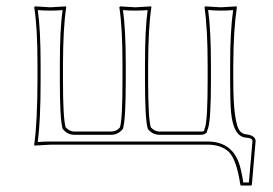

<svg xmlns="http://www.w3.org/2000/svg" viewBox="-20 -452 853 600"><path d="M140.1 0Q140.1 0 87.9 2.9L86.9 0Q96.7 -68.4 97.2 -200.2V-250Q97.2 -366.2 86.9 -429.2L88.9 -432.1Q90.8 -432.1 137.2 -429.2Q137.2 -429.2 186 -432.1L187 -429.2Q177.2 -368.2 176.8 -250V-200.2Q176.8 -82.5 185.1 -54.2Q196.8 -41.5 210.9 -41H329.1Q345.7 -42 355 -54.2Q362.8 -81.5 362.8 -200.2V-250Q362.8 -366.2 353 -429.2L355 -432.1Q356.9 -432.1 402.8 -429.2Q402.8 -429.2 452.1 -432.1L453.1 -429.2Q443.4 -368.2 442.9 -250V-200.2Q442.9 -82.5 451.2 -54.2Q462.9 -41.5 477.1 -41H608.9Q617.7 -41 618.2 -44.4Q619.1 -51.3 621.1 -54.2Q628.9 -81.5 628.9 -200.2V-249Q628.9 -362.3 619.1 -429.2L621.1 -432.1Q623 -432.1 669.9 -429.2L719.2 -432.1L720.2 -429.2Q709.5 -358.9 709 -249V-200.2Q709 -66.4 730.5 -41.5Q738.8 -33.2 749 -32.2Q778.3 -28.8 778.8 -11.2L767.1 125L765.1 127.9H732.9L731 125Q719.2 46.9 695.3 22.9Q671.4 0 627.9 0ZM140.1 -9.8H627.9Q702.6 -9.8 726.6 57.1Q734.4 79.6 740.2 118.2H757.8L769 -11.2Q769 -17.6 760.3 -20Q754.4 -21.5 748 -22Q709.5 -25.4 702.1 -100.6Q699.2 -132.3 699.2 -200.2V-249Q699.2 -354.5 708.5 -420.4Q690.9 -418.9 669.9 -418.9Q647 -418.9 630.4 -420.9Q639.2 -356.4 639.2 -249V-200.2Q639.2 -81.1 630.4 -51.3L629.9 -49.3L628.9 -47.9Q628.9 -47.9 626 -38.1Q619.6 -31.2 608.9 -30.8H477.1Q456.1 -31.7 442.9 -47.9L441.9 -49.3L441.4 -51.3Q433.1 -80.6 433.1 -200.2V-250Q433.1 -363.3 441.4 -420.4Q424.3 -418.9 402.8 -418.9Q380.9 -418.9 364.3 -420.4Q373 -359.4 373 -250V-200.2Q373 -81.1 364.7 -51.3L364.3 -49.3L362.8 -47.9Q348.6 -31.2 329.1 -30.8H210.9Q189.9 -31.7 177.2 -47.9L175.8 -49.3L175.3 -51.3Q167 -80.6 167 -200.2V-250Q167 -363.3 175.8 -420.4Q158.7 -418.9 137.2 -418.9Q115.2 -418.9 98.1 -420.4Q106.9 -359.4 106.9 -250V-200.2Q106.9 -75.7 98.1 -8.3Q117.7 -9.8 140.1 -9.8Z"/></svg>

Font: Linux Biolinum Outline O
Style: Bold
Weight: 700
Designer: Philipp H. Poll
Foundry: Philipp H. Poll
Version: Version 0.9.2